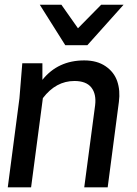

<svg xmlns="http://www.w3.org/2000/svg" viewBox="-20 -800 585 820"><path d="M412.1 -779.8H507.8L353 -606.9H258.8L149.9 -779.8H242.2L313 -679.2ZM439.9 0H339.8L386.2 -350.1Q392.1 -398.4 370.1 -426.3Q348.1 -454.1 297.9 -454.1Q218.8 -454.1 163.1 -380.9L112.8 0H13.2L63 -379.9L75.2 -529.8H161.1V-459Q227.5 -542 339.8 -542Q394.5 -542 430.9 -517.1Q467.3 -492.2 480.7 -452.9Q494.1 -413.6 487.8 -365.2Z"/></svg>

Font: Cooper Hewitt
Style: Medium Italic
Weight: 708
Designer: Village Type and Design LLC
Foundry: Cooper Hewitt Smithsonian Design Museum
Version: 1.000